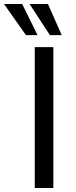

<svg xmlns="http://www.w3.org/2000/svg" viewBox="-81 -941 380 961"><path d="M93 0V-705H186V0ZM169 -765 67 -921H159L228 -765ZM49 -765 -61 -921H30L107 -765Z"/></svg>

Font: Nunito Sans 7pt Condensed Medium
Style: Regular
Weight: 500
Width: 3
Designer: Vernon Adams
Foundry: Vernon Adams
Version: Version 3.101;gftools[0.9.27]